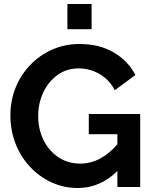

<svg xmlns="http://www.w3.org/2000/svg" viewBox="-20 -935 765 960"><path d="M369 5Q299 5 238 -23Q177 -51 130.5 -100.5Q84 -150 58 -216Q32 -282 32 -359Q32 -432 58 -496.5Q84 -561 131 -610Q178 -659 241 -687Q304 -715 378 -715Q477 -715 549 -672.5Q621 -630 657 -560L554 -484Q527 -536 478.5 -564.5Q430 -593 373 -593Q313 -593 267.5 -560Q222 -527 196.5 -473Q171 -419 171 -355Q171 -288 198 -234Q225 -180 272.5 -148.5Q320 -117 381 -117Q484 -117 567 -214V-264H424V-365H681V0H567V-80Q481 5 369 5ZM317 -789V-915H438V-789Z"/></svg>

Font: Raleway
Style: Bold
Weight: 700
Designer: Matt McInerney, Pablo Impallari, Rodrigo Fuenzalida
Foundry: Matt McInerney, Pablo Impallari, Rodrigo Fuenzalida
Version: Version 4.026